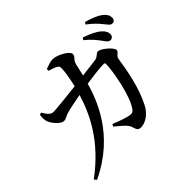

<svg xmlns="http://www.w3.org/2000/svg" viewBox="-185 -1055 1370 1370"><g transform="rotate(-45 500.0 -370.5)"><path d="M538 -539C547 -576 554 -609 559 -631C569 -671 595 -671 595 -699C595 -728 515 -774 466 -775C442 -775 410 -762 387 -754L388 -736C407 -731 432 -724 449 -714C464 -707 467 -698 466 -678C466 -650 454 -582 441 -527C335 -515 234 -504 206 -504C174 -504 157 -534 139 -563L122 -559C119 -533 117 -510 126 -488C137 -458 182 -405 212 -405C234 -405 248 -420 278 -428C306 -436 370 -449 422 -458C376 -309 293 -127 67 40L82 58C393 -88 484 -348 520 -474C582 -483 656 -493 701 -493C708 -493 712 -489 712 -481C712 -417 674 -195 615 -118C601 -101 591 -99 565 -104C543 -108 493 -125 441 -146L432 -129C492 -79 519 -59 528 -23C536 5 545 16 570 16C618 16 673 -26 699 -79C756 -189 784 -331 800 -441C805 -475 836 -474 836 -498C836 -526 762 -586 735 -586C715 -586 704 -559 676 -556ZM717 -716C763 -680 788 -646 808 -620C825 -596 837 -578 854 -578C872 -578 885 -591 885 -610C885 -630 877 -647 854 -668C825 -694 782 -714 728 -732ZM807 -784C857 -747 879 -720 899 -696C919 -672 930 -653 948 -653C966 -653 977 -664 977 -684C977 -706 967 -725 941 -746C915 -766 872 -784 818 -799Z"/></g></svg>

Font: Source Han Serif CN SemiBold
Style: Regular
Weight: 600
Designer: Ryoko NISHIZUKA 西塚涼子 (kana & ideographs); Frank Grießhammer (Latin, Greek & Cyrillic); Wenlong ZHANG 张文龙 (bopomofo); San
Foundry: Adobe Systems Incorporated
Version: Version 1.000;PS 1;hotconv 16.6.53;makeotf.lib2.5.65590